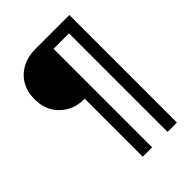

<svg xmlns="http://www.w3.org/2000/svg" viewBox="-251 -821 1117 1117"><g transform="rotate(-45 307.0 -262.5)"><path d="M250 180V-297Q187 -297 140 -323.5Q93 -350 67 -395.5Q41 -441 41 -502Q41 -562 67 -607.5Q93 -653 141 -679Q189 -705 253 -705H531V180H454V-631H327V180Z"/></g></svg>

Font: Mulish ExtraLight SemiBold
Style: Regular
Weight: 600
Version: Version 3.603